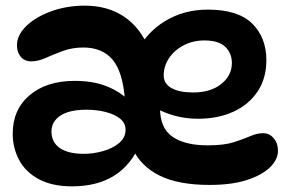

<svg xmlns="http://www.w3.org/2000/svg" viewBox="-20 -646 1030 679"><path d="M721 8Q611 8 544.5 -25Q478 -58 449 -120Q420 -182 420 -268Q420 -377 458 -453.5Q496 -530 563 -571Q630 -612 715 -612Q822 -612 872 -562.5Q922 -513 922 -433Q922 -369 891 -322.5Q860 -276 805.5 -251Q751 -226 680 -226Q637 -226 597 -237Q557 -248 525 -267L549 -311Q546 -287 546 -263Q546 -193 590 -162.5Q634 -132 715 -132Q772 -132 806.5 -143Q841 -154 865 -164.5Q889 -175 911 -175Q925 -175 936.5 -167.5Q948 -160 955.5 -146Q963 -132 963 -112Q963 -82 935 -54.5Q907 -27 853.5 -9.5Q800 8 721 8ZM277 -102Q310 -102 344 -111.5Q378 -121 401 -140Q424 -159 424 -187Q424 -211 404.5 -226.5Q385 -242 353.5 -250Q322 -258 286 -258Q225 -258 193.5 -237Q162 -216 162 -181Q162 -143 191.5 -122.5Q221 -102 277 -102ZM235 13Q164 13 117 -12.5Q70 -38 47.5 -80.5Q25 -123 25 -173Q25 -259 85 -309.5Q145 -360 244 -360Q309 -360 357 -341Q405 -322 439 -288L422 -290Q415 -391 378.5 -434.5Q342 -478 275 -478Q236 -478 203 -466Q170 -454 142.5 -441.5Q115 -429 91 -429Q67 -429 53.5 -445Q40 -461 40 -486Q40 -522 73 -554Q106 -586 161 -606Q216 -626 280 -626Q361 -626 419 -587Q477 -548 507 -473L477 -141Q414 13 235 13ZM663 -319Q725 -319 762.5 -349Q800 -379 800 -423Q800 -458 776.5 -480.5Q753 -503 703 -503Q662 -503 629 -485.5Q596 -468 577.5 -440Q559 -412 559 -379Q559 -350 586.5 -334.5Q614 -319 663 -319Z"/></svg>

Font: DynaPuff
Style: Regular
Weight: 400
Designer: Toshi Omagari, Jennifer Daniel
Foundry: Google Fonts
Version: Version 2.000